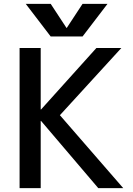

<svg xmlns="http://www.w3.org/2000/svg" viewBox="-20 -980 694 1000"><path d="M326 -835H328L410 -960H540L410 -790H244L114 -960H244ZM192 -730V-410H194L482 -730H612L292 -380L622 0H492L194 -350H192V0H82V-730Z"/></svg>

Font: M PLUS 1p Medium
Style: Regular
Weight: 500
Version: Version 1.062